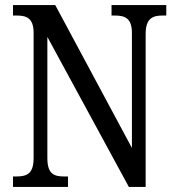

<svg xmlns="http://www.w3.org/2000/svg" viewBox="-20 -734 695 754"><path d="M31 0H247V-41H232C193 -41 166 -50 166 -113V-589L486 0H552V-601C552 -662 580 -673 618 -673H633V-714H418V-673H431C470 -673 498 -663 498 -605V-153L197 -714H31V-673H45C83 -673 112 -664 112 -605V-113C112 -50 84 -41 43 -41H31Z"/></svg>

Font: Noto Serif Ethiopic Cn
Style: Regular
Weight: 400
Width: 3
Designer: Monotype Design Team
Foundry: Monotype Imaging Inc.
Version: Version 2.102